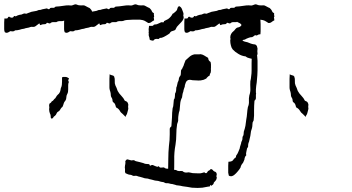

<svg xmlns="http://www.w3.org/2000/svg" viewBox="-226 -749 1674 914"><path d="M76.2 -382.8Q76.2 -382.8 77.1 -382.8Q77.1 -382.8 78.1 -382.8Q78.1 -382.8 78.1 -382.8Q80.1 -382.8 81.1 -382.8Q83 -382.8 85 -382.8Q89.8 -382.8 93.8 -380.9Q97.7 -377.9 102.5 -376Q100.6 -373 99.6 -369.1Q98.6 -366.2 98.6 -362.3Q99.6 -361.3 100.6 -361.3Q101.6 -360.4 102.5 -360.4Q100.6 -356.4 99.6 -352.5Q98.6 -348.6 98.6 -344.7Q98.6 -342.8 98.6 -341.8Q98.6 -339.8 98.6 -338.9Q98.6 -336.9 98.6 -334Q98.6 -332 98.6 -330.1Q98.6 -328.1 98.6 -326.2Q98.6 -325.2 98.6 -323.2Q98.6 -317.4 97.7 -311.5Q96.7 -305.7 93.8 -300.8Q89.8 -293.9 89.8 -285.2Q89.8 -276.4 85 -269.5Q79.1 -263.7 77.1 -255.9Q75.2 -248 71.3 -240.2Q65.4 -236.3 62.5 -230.5Q59.6 -224.6 54.7 -219.7Q46.9 -216.8 43.9 -210Q41 -202.1 35.2 -197.3Q30.3 -195.3 27.3 -189.5Q25.4 -184.6 18.6 -184.6Q14.6 -187.5 15.6 -192.4Q15.6 -197.3 14.6 -202.1Q10.7 -210 8.8 -218.8Q7.8 -223.6 7.8 -229.5Q7.8 -233.4 8.8 -237.3Q7.8 -241.2 7.8 -246.1Q7.8 -251 9.8 -255.9Q12.7 -257.8 15.6 -259.8Q18.6 -262.7 20.5 -266.6Q26.4 -268.6 29.3 -273.4Q32.2 -278.3 37.1 -281.2Q39.1 -285.2 42 -289.1Q43.9 -293 47.9 -296.9Q55.7 -302.7 59.6 -311.5Q62.5 -320.3 63.5 -329.1Q67.4 -336.9 68.4 -344.7Q69.3 -352.5 69.3 -360.4Q69.3 -361.3 69.3 -362.3Q69.3 -363.3 69.3 -364.3Q69.3 -367.2 69.3 -370.1Q69.3 -373 69.3 -376Q68.4 -379.9 70.3 -380.9Q72.3 -382.8 75.2 -382.8Q75.2 -382.8 76.2 -382.8Z M131.8 -728.5Q137.7 -728.5 143.6 -725.6Q148.4 -723.6 154.3 -723.6Q161.1 -722.7 168 -723.6Q174.8 -724.6 180.7 -720.7Q186.5 -716.8 193.4 -713.9Q201.2 -711.9 205.1 -706.1Q210 -701.2 211.9 -695.3Q214.8 -688.5 221.7 -686.5Q220.7 -681.6 221.7 -677.7Q222.7 -672.9 222.7 -668.9Q222.7 -668 221.7 -668Q221.7 -668 220.7 -668Q220.7 -664.1 221.7 -660.2Q222.7 -656.2 222.7 -652.3Q215.8 -649.4 210 -644.5Q203.1 -638.7 194.3 -639.6Q188.5 -643.6 181.6 -647.5Q175.8 -651.4 168 -653.3Q156.2 -656.2 144.5 -655.3Q131.8 -655.3 120.1 -655.3Q111.3 -654.3 101.6 -654.3Q92.8 -654.3 83 -652.3Q73.2 -647.5 62.5 -648.4Q50.8 -649.4 42 -643.6Q34.2 -643.6 26.4 -643.6Q18.6 -643.6 12.7 -637.7Q9.8 -636.7 4.9 -638.7Q1 -640.6 -2.9 -640.6Q-6.8 -632.8 -15.6 -633.8Q-25.4 -633.8 -32.2 -629.9Q-35.2 -627.9 -36.1 -631.8Q-37.1 -636.7 -39.1 -637.7Q-44.9 -633.8 -50.8 -628.9Q-55.7 -624 -63.5 -621.1Q-67.4 -621.1 -72.3 -621.1Q-77.1 -622.1 -82 -620.1Q-88.9 -617.2 -96.7 -616.2Q-104.5 -615.2 -111.3 -612.3Q-122.1 -611.3 -132.8 -607.4Q-143.6 -604.5 -154.3 -604.5Q-158.2 -599.6 -165 -599.6Q-171.9 -599.6 -177.7 -600.6Q-181.6 -596.7 -189.5 -593.8Q-191.4 -592.8 -194.3 -592.8Q-198.2 -592.8 -203.1 -595.7Q-206.1 -602.5 -206.1 -610.4Q-206.1 -618.2 -206.1 -626Q-206.1 -629.9 -206.1 -634.8Q-206.1 -638.7 -206.1 -642.6Q-205.1 -651.4 -205.1 -659.2Q-206.1 -662.1 -202.1 -661.1Q-198.2 -660.2 -195.3 -661.1Q-190.4 -660.2 -188.5 -665Q-187.5 -668.9 -182.6 -669.9Q-178.7 -666 -171.9 -665Q-165 -664.1 -161.1 -668.9Q-161.1 -672.9 -157.2 -672.9Q-154.3 -672.9 -151.4 -670.9Q-146.5 -673.8 -141.6 -675.8Q-136.7 -677.7 -131.8 -678.7Q-124 -678.7 -117.2 -682.6Q-109.4 -686.5 -102.5 -683.6Q-97.7 -683.6 -93.8 -686.5Q-89.8 -688.5 -85 -689.5Q-77.1 -693.4 -68.4 -694.3Q-59.6 -695.3 -51.8 -697.3Q-46.9 -699.2 -42 -701.2Q-37.1 -702.1 -32.2 -702.1Q-25.4 -705.1 -17.6 -706.1Q-10.7 -707 -2.9 -709Q0 -708 2.9 -706.1Q5.9 -704.1 9.8 -706.1Q11.7 -711.9 19.5 -711.9Q26.4 -711.9 32.2 -711.9Q36.1 -717.8 43 -717.8Q49.8 -718.8 56.6 -718.8Q68.4 -720.7 78.1 -721.7Q88.9 -723.6 99.6 -723.6Q106.4 -722.7 113.3 -722.7Q120.1 -723.6 126 -726.6Q127.9 -726.6 128.9 -727.5Q129.9 -727.5 131.8 -728.5Z M295.9 -395.5Q300.8 -391.6 307.6 -390.6Q314.5 -389.6 317.4 -384.8Q321.3 -374 320.3 -363.3Q319.3 -352.5 323.2 -342.8Q326.2 -335.9 329.1 -330.1Q332 -323.2 334 -316.4Q340.8 -303.7 351.6 -293Q362.3 -282.2 368.2 -269.5Q372.1 -268.6 375 -266.6Q378.9 -264.6 380.9 -261.7Q383.8 -256.8 384.8 -251Q384.8 -246.1 383.8 -240.2Q384.8 -236.3 384.8 -232.4Q384.8 -229.5 383.8 -226.6Q381.8 -218.8 379.9 -211.9Q378.9 -207 376 -202.1Q372.1 -198.2 372.1 -192.4Q369.1 -195.3 365.2 -199.2Q362.3 -203.1 358.4 -206.1Q348.6 -212.9 343.8 -222.7Q337.9 -232.4 327.1 -237.3Q324.2 -243.2 323.2 -249Q321.3 -255.9 316.4 -259.8Q309.6 -263.7 309.6 -270.5Q309.6 -277.3 306.6 -282.2Q302.7 -287.1 301.8 -293Q301.8 -298.8 300.8 -304.7Q299.8 -311.5 296.9 -319.3Q294.9 -326.2 294.9 -333Q294.9 -337.9 294.9 -342.8Q294.9 -347.7 294.9 -353.5Q294.9 -363.3 294.9 -374Q294.9 -384.8 295.9 -395.5Z M417 -728.5Q422.9 -728.5 428.7 -725.6Q433.6 -723.6 439.5 -723.6Q446.3 -722.7 453.1 -723.6Q460 -724.6 465.8 -720.7Q471.7 -716.8 478.5 -713.9Q486.3 -711.9 490.2 -706.1Q495.1 -701.2 497.1 -695.3Q500 -688.5 506.8 -686.5Q505.9 -681.6 506.8 -677.7Q507.8 -672.9 507.8 -668.9Q507.8 -668 506.8 -668Q506.8 -668 505.9 -668Q505.9 -664.1 506.8 -660.2Q507.8 -656.2 507.8 -652.3Q501 -649.4 495.1 -644.5Q488.3 -638.7 479.5 -639.6Q473.6 -643.6 466.8 -647.5Q460.9 -651.4 453.1 -653.3Q441.4 -656.2 429.7 -655.3Q417 -655.3 405.3 -655.3Q396.5 -654.3 386.7 -654.3Q377.9 -654.3 368.2 -652.3Q358.4 -647.5 347.7 -648.4Q335.9 -649.4 327.1 -643.6Q319.3 -643.6 311.5 -643.6Q303.7 -643.6 297.9 -637.7Q294.9 -636.7 290 -638.7Q286.1 -640.6 282.2 -640.6Q278.3 -632.8 269.5 -633.8Q259.8 -633.8 252.9 -629.9Q250 -627.9 249 -631.8Q248 -636.7 246.1 -637.7Q240.2 -633.8 234.4 -628.9Q229.5 -624 221.7 -621.1Q217.8 -621.1 212.9 -621.1Q208 -622.1 203.1 -620.1Q196.3 -617.2 188.5 -616.2Q180.7 -615.2 173.8 -612.3Q163.1 -611.3 152.3 -607.4Q141.6 -604.5 130.9 -604.5Q127 -599.6 120.1 -599.6Q113.3 -599.6 107.4 -600.6Q103.5 -596.7 95.7 -593.8Q93.8 -592.8 90.8 -592.8Q86.9 -592.8 82 -595.7Q79.1 -602.5 79.1 -610.4Q79.1 -618.2 79.1 -626Q79.1 -629.9 79.1 -634.8Q79.1 -638.7 79.1 -642.6Q80.1 -651.4 80.1 -659.2Q79.1 -662.1 83 -661.1Q86.9 -660.2 89.8 -661.1Q94.7 -660.2 96.7 -665Q97.7 -668.9 102.5 -669.9Q106.4 -666 113.3 -665Q120.1 -664.1 124 -668.9Q124 -672.9 127.9 -672.9Q130.9 -672.9 133.8 -670.9Q138.7 -673.8 143.6 -675.8Q148.4 -677.7 153.3 -678.7Q161.1 -678.7 168 -682.6Q175.8 -686.5 182.6 -683.6Q187.5 -683.6 191.4 -686.5Q195.3 -688.5 200.2 -689.5Q208 -693.4 216.8 -694.3Q225.6 -695.3 233.4 -697.3Q238.3 -699.2 243.2 -701.2Q248 -702.1 252.9 -702.1Q259.8 -705.1 267.6 -706.1Q274.4 -707 282.2 -709Q285.2 -708 288.1 -706.1Q291 -704.1 294.9 -706.1Q296.9 -711.9 304.7 -711.9Q311.5 -711.9 317.4 -711.9Q321.3 -717.8 328.1 -717.8Q335 -718.8 341.8 -718.8Q353.5 -720.7 363.3 -721.7Q374 -723.6 384.8 -723.6Q391.6 -722.7 398.4 -722.7Q405.3 -723.6 411.1 -726.6Q413.1 -726.6 414.1 -727.5Q415 -727.5 417 -728.5Z M700.2 -490.2Q706.1 -490.2 710.9 -490.2Q716.8 -490.2 722.7 -490.2Q725.6 -491.2 727.5 -491.2Q737.3 -490.2 745.1 -485.4Q754.9 -479.5 764.6 -473.6Q765.6 -468.8 766.6 -464.8Q768.6 -460 772.5 -457Q777.3 -455.1 777.3 -450.2Q778.3 -446.3 778.3 -441.4Q778.3 -439.5 778.3 -436.5Q778.3 -434.6 778.3 -431.6Q778.3 -430.7 778.3 -428.7Q778.3 -427.7 778.3 -426.8Q778.3 -426.8 778.3 -425.8Q777.3 -420.9 778.3 -415Q778.3 -410.2 777.3 -404.3Q775.4 -400.4 773.4 -396.5Q772.5 -392.6 771.5 -388.7Q765.6 -386.7 762.7 -382.8Q758.8 -379.9 755.9 -375Q750 -372.1 743.2 -369.1Q736.3 -367.2 729.5 -366.2Q719.7 -365.2 709 -366.2Q699.2 -367.2 689.5 -367.2Q683.6 -369.1 676.8 -369.1Q669.9 -369.1 665 -365.2Q660.2 -361.3 658.2 -355.5Q656.2 -349.6 654.3 -343.8Q654.3 -335.9 650.4 -328.1Q647.5 -320.3 646.5 -312.5Q643.6 -305.7 642.6 -298.8Q641.6 -292 640.6 -285.2Q632.8 -270.5 631.8 -254.9Q630.9 -239.3 628.9 -223.6Q625 -212.9 624 -203.1Q622.1 -192.4 622.1 -181.6Q623 -175.8 621.1 -169.9Q619.1 -164.1 617.2 -158.2Q613.3 -133.8 613.3 -108.4Q613.3 -84 609.4 -59.6Q602.5 -23.4 603.5 13.7Q604.5 49.8 600.6 85.9Q593.8 85.9 586.9 85Q581.1 85 574.2 84Q574.2 80.1 574.2 76.2Q574.2 72.3 574.2 68.4Q574.2 68.4 574.2 68.4Q574.2 68.4 574.2 68.4Q574.2 38.1 575.2 6.8Q575.2 -23.4 578.1 -53.7Q580.1 -68.4 581.1 -82Q582 -95.7 582 -109.4Q582 -112.3 582 -114.3Q582 -117.2 582 -120.1Q582 -127 582 -134.8Q582 -141.6 589.8 -147.5Q591.8 -168.9 592.8 -190.4Q592.8 -211.9 595.7 -233.4Q599.6 -243.2 599.6 -252.9Q600.6 -263.7 601.6 -274.4Q606.4 -280.3 606.4 -288.1Q606.4 -295.9 607.4 -303.7Q611.3 -309.6 612.3 -317.4Q613.3 -324.2 613.3 -332Q616.2 -337.9 617.2 -344.7Q619.1 -350.6 620.1 -357.4Q624 -363.3 625 -370.1Q625 -377.9 628.9 -383.8Q634.8 -389.6 634.8 -397.5Q635.7 -405.3 635.7 -413.1Q636.7 -417 639.6 -419.9Q642.6 -423.8 643.6 -427.7Q648.4 -435.5 650.4 -444.3Q653.3 -453.1 657.2 -461.9Q666 -469.7 675.8 -478.5Q685.5 -487.3 699.2 -490.2Q699.2 -490.2 699.2 -490.2Q699.2 -490.2 700.2 -490.2Z M377.9 9.8Q377.9 9.8 378.9 9.8Q379.9 9.8 380.9 9.8Q382.8 9.8 384.8 10.7Q389.6 11.7 395.5 13.7Q400.4 15.6 406.2 13.7Q410.2 12.7 414.1 14.6Q417 17.6 421.9 18.6Q429.7 20.5 438.5 22.5Q447.3 25.4 456.1 27.3Q461.9 30.3 467.8 31.2Q474.6 32.2 481.4 32.2Q485.4 32.2 486.3 36.1Q487.3 41 491.2 39.1Q498 34.2 504.9 38.1Q512.7 42 519.5 43.9Q522.5 46.9 525.4 43.9Q529.3 41 531.2 43.9Q534.2 49.8 542 48.8Q548.8 47.9 554.7 47.9Q558.6 52.7 566.4 53.7Q573.2 53.7 580.1 54.7Q586.9 59.6 595.7 59.6Q604.5 58.6 612.3 60.5Q619.1 65.4 627 65.4Q634.8 64.5 642.6 65.4Q646.5 69.3 652.3 71.3Q658.2 73.2 664.1 72.3Q670.9 70.3 677.7 72.3Q684.6 74.2 691.4 75.2Q704.1 76.2 717.8 76.2Q730.5 77.1 743.2 72.3Q745.1 70.3 747.1 71.3Q748 73.2 750 74.2Q755.9 77.1 758.8 73.2Q762.7 69.3 763.7 65.4Q767.6 63.5 771.5 61.5Q774.4 59.6 777.3 55.7Q783.2 55.7 787.1 60.5Q790 65.4 794.9 67.4Q800.8 68.4 803.7 73.2Q805.7 77.1 805.7 81.1Q805.7 82 805.7 83Q805.7 85 804.7 86.9Q804.7 87.9 803.7 89.8Q804.7 91.8 805.7 93.8Q805.7 96.7 805.7 98.6Q804.7 105.5 800.8 110.4Q795.9 115.2 792 120.1Q792 124 789.1 127.9Q787.1 130.9 783.2 132.8Q782.2 137.7 778.3 132.8Q775.4 128.9 774.4 134.8Q774.4 138.7 770.5 138.7Q766.6 139.6 763.7 139.6Q751 142.6 737.3 144.5Q727.5 145.5 717.8 145.5Q713.9 145.5 710.9 145.5Q699.2 145.5 687.5 144.5Q676.8 142.6 665 140.6Q654.3 139.6 643.6 137.7Q632.8 134.8 622.1 133.8Q614.3 133.8 608.4 130.9Q601.6 128.9 593.8 127Q587.9 127 582 125Q576.2 123 569.3 123Q564.5 124 560.5 122.1Q556.6 120.1 552.7 118.2Q545.9 117.2 540 116.2Q533.2 114.3 527.3 112.3Q518.6 111.3 511.7 110.4Q504.9 108.4 497.1 106.4Q490.2 105.5 484.4 103.5Q478.5 100.6 471.7 100.6Q466.8 100.6 462.9 99.6Q458 97.7 454.1 96.7Q447.3 94.7 440.4 92.8Q433.6 91.8 426.8 88.9Q421.9 86.9 417 87.9Q412.1 88.9 407.2 87.9Q401.4 84 394.5 83Q387.7 83 381.8 80.1Q378.9 78.1 375 77.1Q370.1 76.2 370.1 72.3Q368.2 68.4 369.1 64.5Q369.1 59.6 369.1 55.7Q368.2 51.8 368.2 47.9Q369.1 43 369.1 39.1Q371.1 31.2 371.1 23.4Q369.1 19.5 372.1 15.6Q375 12.7 377.9 9.8Q377.9 9.8 377.9 9.8Q377.9 9.8 377.9 9.8Z M627 -719.7Q635.7 -715.8 639.6 -707Q642.6 -699.2 645.5 -691.4Q647.5 -686.5 647.5 -682.6Q647.5 -677.7 646.5 -673.8Q648.4 -669.9 648.4 -666Q648.4 -662.1 646.5 -658.2Q643.6 -650.4 637.7 -644.5Q629.9 -636.7 623 -628.9Q615.2 -622.1 611.3 -612.3Q610.4 -608.4 607.4 -606.4Q605.5 -604.5 601.6 -603.5Q597.7 -601.6 592.8 -600.6Q587.9 -599.6 585 -595.7Q583 -592.8 581.1 -589.8Q578.1 -586.9 574.2 -585Q569.3 -582 564.5 -579.1Q559.6 -576.2 553.7 -573.2Q549.8 -571.3 543.9 -569.3Q539.1 -568.4 534.2 -568.4Q531.2 -562.5 525.4 -563.5Q519.5 -564.5 515.6 -563.5Q509.8 -563.5 506.8 -558.6Q505.9 -555.7 502 -555.7Q501 -555.7 499 -555.7Q496.1 -556.6 491.2 -557.6Q487.3 -558.6 486.3 -561.5Q486.3 -568.4 483.4 -575.2Q480.5 -582 482.4 -588.9Q481.4 -591.8 481.4 -593.8Q481.4 -596.7 482.4 -599.6Q481.4 -600.6 481.4 -601.6Q482.4 -603.5 482.4 -604.5Q481.4 -607.4 481.4 -610.4Q481.4 -612.3 482.4 -615.2Q483.4 -620.1 483.4 -626Q489.3 -626 496.1 -626Q502.9 -625 505.9 -630.9Q509.8 -632.8 514.6 -632.8Q519.5 -632.8 523.4 -634.8Q529.3 -636.7 534.2 -639.6Q539.1 -642.6 544.9 -643.6Q549.8 -641.6 551.8 -642.6Q554.7 -643.6 554.7 -648.4Q559.6 -651.4 564.5 -653.3Q569.3 -656.2 574.2 -658.2Q581.1 -663.1 586.9 -669.9Q592.8 -676.8 595.7 -683.6Q600.6 -685.5 603.5 -688.5Q607.4 -691.4 611.3 -695.3Q617.2 -700.2 618.2 -707Q619.1 -714.8 626 -719.7Q626 -719.7 626 -719.7Q626 -719.7 626 -719.7Q626 -719.7 627 -719.7Z M972.7 -487.3Q978.5 -485.4 985.4 -486.3Q992.2 -486.3 998 -484.4Q999 -472.7 1000 -460Q1000 -448.2 1000 -436.5Q1000 -424.8 1000 -414.1Q999 -402.3 999 -390.6Q998 -374 996.1 -356.4Q993.2 -339.8 992.2 -323.2Q992.2 -322.3 992.2 -322.3Q992.2 -322.3 992.2 -322.3Q992.2 -322.3 992.2 -321.3Q992.2 -321.3 992.2 -321.3Q992.2 -318.4 992.2 -315.4Q992.2 -312.5 992.2 -308.6Q992.2 -306.6 993.2 -303.7Q993.2 -300.8 992.2 -297.9Q992.2 -290 992.2 -282.2Q992.2 -275.4 985.4 -269.5Q983.4 -246.1 983.4 -222.7Q984.4 -198.2 981.4 -175.8Q978.5 -170.9 976.6 -166Q975.6 -161.1 975.6 -156.2Q975.6 -147.5 973.6 -139.6Q970.7 -131.8 968.8 -124Q967.8 -113.3 965.8 -102.5Q963.9 -91.8 960.9 -81.1Q960 -74.2 957 -68.4Q955.1 -62.5 955.1 -55.7Q956.1 -50.8 953.1 -46.9Q949.2 -43 949.2 -38.1Q948.2 -31.2 946.3 -24.4Q944.3 -17.6 946.3 -9.8Q944.3 -6.8 941.4 -3.9Q939.5 0 938.5 3.9Q938.5 9.8 935.5 15.6Q932.6 21.5 930.7 26.4Q925.8 31.2 922.9 37.1Q919.9 43 918.9 48.8Q913.1 58.6 905.3 67.4Q898.4 76.2 888.7 84Q883.8 87.9 877 89.8Q874 89.8 872.1 89.8Q867.2 89.8 863.3 86.9Q861.3 80.1 860.4 73.2Q860.4 65.4 860.4 58.6Q860.4 54.7 860.4 50.8Q860.4 44.9 860.4 40Q861.3 31.2 861.3 22.5Q861.3 19.5 865.2 20.5Q869.1 21.5 872.1 19.5Q879.9 18.6 883.8 12.7Q887.7 6.8 892.6 2.9Q897.5 1 897.5 -2.9Q896.5 -6.8 899.4 -9.8Q905.3 -17.6 908.2 -25.4Q912.1 -34.2 915 -42Q916 -49.8 918.9 -57.6Q921.9 -65.4 922.9 -73.2Q925.8 -78.1 927.7 -85Q928.7 -90.8 928.7 -97.7Q932.6 -102.5 933.6 -109.4Q934.6 -115.2 934.6 -122.1Q939.5 -135.7 942.4 -150.4Q944.3 -165 946.3 -179.7Q949.2 -194.3 950.2 -209Q951.2 -224.6 954.1 -239.3Q960 -252.9 959 -266.6Q958 -281.2 960.9 -294.9Q966.8 -311.5 965.8 -328.1Q964.8 -345.7 965.8 -362.3Q968.8 -374 969.7 -386.7Q971.7 -399.4 971.7 -412.1Q971.7 -430.7 971.7 -449.2Q971.7 -467.8 972.7 -486.3Q972.7 -486.3 972.7 -487.3Q972.7 -487.3 972.7 -487.3ZM906.2 -716.8Q908.2 -716.8 911.1 -714.8Q913.1 -712.9 915 -711.9Q921.9 -708 928.7 -703.1Q936.5 -699.2 943.4 -696.3Q955.1 -694.3 962.9 -686.5Q970.7 -678.7 981.4 -677.7Q987.3 -675.8 991.2 -671.9Q995.1 -668 1001 -667Q1004.9 -664.1 1008.8 -661.1Q1013.7 -658.2 1013.7 -653.3Q1013.7 -643.6 1014.6 -633.8Q1014.6 -627.9 1014.6 -622.1Q1014.6 -618.2 1014.6 -613.3Q1014.6 -606.4 1014.6 -599.6Q1014.6 -592.8 1013.7 -585.9Q1009.8 -585.9 1005.9 -585Q1002.9 -584 1000 -582Q997.1 -580.1 994.1 -580.1Q991.2 -580.1 988.3 -582Q985.4 -580.1 982.4 -577.1Q978.5 -574.2 974.6 -572.3Q964.8 -572.3 956.1 -568.4Q947.3 -565.4 939.5 -560.5Q936.5 -560.5 933.6 -559.6Q930.7 -558.6 927.7 -556.6Q932.6 -552.7 939.5 -550.8Q945.3 -548.8 952.1 -547.9Q959 -544.9 966.8 -542Q974.6 -539.1 982.4 -538.1Q987.3 -538.1 991.2 -536.1Q995.1 -533.2 997.1 -529.3Q999 -523.4 1000 -517.6Q1000 -510.7 999 -504.9Q1000 -500 1000 -494.1Q1000 -489.3 997.1 -484.4Q993.2 -480.5 993.2 -475.6Q994.1 -470.7 993.2 -466.8Q992.2 -462.9 988.3 -463.9Q985.4 -464.8 982.4 -465.8Q972.7 -469.7 961.9 -471.7Q951.2 -473.6 943.4 -480.5Q924.8 -482.4 909.2 -492.2Q893.6 -501 881.8 -513.7Q875 -522.5 873 -533.2Q870.1 -543.9 870.1 -554.7Q870.1 -556.6 870.1 -557.6Q871.1 -559.6 871.1 -561.5Q871.1 -563.5 871.1 -566.4Q870.1 -568.4 870.1 -570.3Q870.1 -579.1 874 -586.9Q877.9 -594.7 885.7 -600.6Q890.6 -604.5 893.6 -609.4Q897.5 -614.3 902.3 -617.2Q908.2 -618.2 915 -621.1Q920.9 -624 923.8 -629.9Q921.9 -633.8 917 -637.7Q912.1 -640.6 907.2 -642.6Q899.4 -645.5 897.5 -653.3Q896.5 -660.2 897.5 -667Q897.5 -668 897.5 -668.9Q897.5 -669.9 897.5 -669.9Q896.5 -673.8 896.5 -676.8Q896.5 -679.7 897.5 -683.6Q898.4 -691.4 899.4 -700.2Q899.4 -708 903.3 -715.8Q904.3 -716.8 904.3 -716.8Q905.3 -716.8 906.2 -716.8Z M989.3 -728.5Q995.1 -728.5 1001 -725.6Q1005.9 -723.6 1011.7 -723.6Q1018.6 -722.7 1025.4 -723.6Q1032.2 -724.6 1038.1 -720.7Q1043.9 -716.8 1050.8 -713.9Q1058.6 -711.9 1062.5 -706.1Q1067.4 -701.2 1069.3 -695.3Q1072.3 -688.5 1079.1 -686.5Q1078.1 -681.6 1079.1 -677.7Q1080.1 -672.9 1080.1 -668.9Q1080.1 -668 1079.1 -668Q1079.1 -668 1078.1 -668Q1078.1 -664.1 1079.1 -660.2Q1080.1 -656.2 1080.1 -652.3Q1073.2 -649.4 1067.4 -644.5Q1060.5 -638.7 1051.8 -639.6Q1045.9 -643.6 1039.1 -647.5Q1033.2 -651.4 1025.4 -653.3Q1013.7 -656.2 1002 -655.3Q989.3 -655.3 977.5 -655.3Q968.8 -654.3 959 -654.3Q950.2 -654.3 940.4 -652.3Q930.7 -647.5 919.9 -648.4Q908.2 -649.4 899.4 -643.6Q891.6 -643.6 883.8 -643.6Q876 -643.6 870.1 -637.7Q867.2 -636.7 862.3 -638.7Q858.4 -640.6 854.5 -640.6Q850.6 -632.8 841.8 -633.8Q832 -633.8 825.2 -629.9Q822.3 -627.9 821.3 -631.8Q820.3 -636.7 818.4 -637.7Q812.5 -633.8 806.6 -628.9Q801.8 -624 793.9 -621.1Q790 -621.1 785.2 -621.1Q780.3 -622.1 775.4 -620.1Q768.6 -617.2 760.7 -616.2Q752.9 -615.2 746.1 -612.3Q735.4 -611.3 724.6 -607.4Q713.9 -604.5 703.1 -604.5Q699.2 -599.6 692.4 -599.6Q685.5 -599.6 679.7 -600.6Q675.8 -596.7 668 -593.8Q666 -592.8 663.1 -592.8Q659.2 -592.8 654.3 -595.7Q651.4 -602.5 651.4 -610.4Q651.4 -618.2 651.4 -626Q651.4 -629.9 651.4 -634.8Q651.4 -638.7 651.4 -642.6Q652.3 -651.4 652.3 -659.2Q651.4 -662.1 655.3 -661.1Q659.2 -660.2 662.1 -661.1Q667 -660.2 668.9 -665Q669.9 -668.9 674.8 -669.9Q678.7 -666 685.5 -665Q692.4 -664.1 696.3 -668.9Q696.3 -672.9 700.2 -672.9Q703.1 -672.9 706.1 -670.9Q710.9 -673.8 715.8 -675.8Q720.7 -677.7 725.6 -678.7Q733.4 -678.7 740.2 -682.6Q748 -686.5 754.9 -683.6Q759.8 -683.6 763.7 -686.5Q767.6 -688.5 772.5 -689.5Q780.3 -693.4 789.1 -694.3Q797.9 -695.3 805.7 -697.3Q810.5 -699.2 815.4 -701.2Q820.3 -702.1 825.2 -702.1Q832 -705.1 839.8 -706.1Q846.7 -707 854.5 -709Q857.4 -708 860.4 -706.1Q863.3 -704.1 867.2 -706.1Q869.1 -711.9 877 -711.9Q883.8 -711.9 889.6 -711.9Q893.6 -717.8 900.4 -717.8Q907.2 -718.8 914.1 -718.8Q925.8 -720.7 935.5 -721.7Q946.3 -723.6 957 -723.6Q963.9 -722.7 970.7 -722.7Q977.5 -723.6 983.4 -726.6Q985.4 -726.6 986.3 -727.5Q987.3 -727.5 989.3 -728.5Z M1153.3 -395.5Q1158.2 -391.6 1165 -390.6Q1171.9 -389.6 1174.8 -384.8Q1178.7 -374 1177.7 -363.3Q1176.8 -352.5 1180.7 -342.8Q1183.6 -335.9 1186.5 -330.1Q1189.5 -323.2 1191.4 -316.4Q1198.2 -303.7 1209 -293Q1219.7 -282.2 1225.6 -269.5Q1229.5 -268.6 1232.4 -266.6Q1236.3 -264.6 1238.3 -261.7Q1241.2 -256.8 1242.2 -251Q1242.2 -246.1 1241.2 -240.2Q1242.2 -236.3 1242.2 -232.4Q1242.2 -229.5 1241.2 -226.6Q1239.3 -218.8 1237.3 -211.9Q1236.3 -207 1233.4 -202.1Q1229.5 -198.2 1229.5 -192.4Q1226.6 -195.3 1222.7 -199.2Q1219.7 -203.1 1215.8 -206.1Q1206.1 -212.9 1201.2 -222.7Q1195.3 -232.4 1184.6 -237.3Q1181.6 -243.2 1180.7 -249Q1178.7 -255.9 1173.8 -259.8Q1167 -263.7 1167 -270.5Q1167 -277.3 1164.1 -282.2Q1160.2 -287.1 1159.2 -293Q1159.2 -298.8 1158.2 -304.7Q1157.2 -311.5 1154.3 -319.3Q1152.3 -326.2 1152.3 -333Q1152.3 -337.9 1152.3 -342.8Q1152.3 -347.7 1152.3 -353.5Q1152.3 -363.3 1152.3 -374Q1152.3 -384.8 1153.3 -395.5Z"/></svg>

Font: YzWr
Style: Regular
Weight: 400
Version: Version 1.0